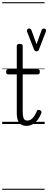

<svg xmlns="http://www.w3.org/2000/svg" viewBox="-20 -1130 440 1750"><path d="M222 17Q193 17 173 5Q153 -7 143 -33Q133 -59 133 -101V-452H56Q45 -452 40.5 -457.5Q36 -463 36 -475Q36 -488 40.5 -494Q45 -500 56 -500H133V-711Q133 -721 139.5 -725.5Q146 -730 160 -730Q174 -730 180.5 -725.5Q187 -721 187 -711V-500H323Q334 -500 338.5 -494Q343 -488 343 -475Q343 -463 338.5 -457.5Q334 -452 323 -452H187V-113Q187 -71 196 -51Q205 -31 229 -31Q255 -31 276.5 -52.5Q298 -74 316 -118Q319 -127 326 -128Q333 -129 343 -126Q353 -122 356.5 -115Q360 -108 357 -101Q343 -63 322.5 -37Q302 -11 276.5 3Q251 17 222 17ZM379 -870Q390 -870 396.5 -862Q403 -854 398 -842L334 -676Q332 -670 326 -666Q320 -662 311 -662Q305 -662 299 -666.5Q293 -671 291 -676L227 -841Q223 -854 228.5 -862Q234 -870 245 -870Q253 -870 258 -866.5Q263 -863 266 -856L313 -727L359 -855Q361 -862 367 -866Q373 -870 379 -870ZM0 590H387V600H0ZM0 -20H387V0H0ZM0 -505H387V-500H0ZM0 -1110H387V-1100H0Z"/></svg>

Font: Playwrite FR Moderne Guides
Style: Regular
Weight: 400
Designer: Veronika Burian, José Scaglione
Foundry: TypeTogether
Version: Version 1.003